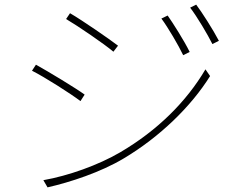

<svg xmlns="http://www.w3.org/2000/svg" viewBox="-20 -792 1040 828"><path d="M703 -725 676 -712C705 -673 750 -596 770 -554L798 -568C774 -617 725 -694 703 -725ZM826 -772 800 -759C830 -720 875 -644 896 -602L924 -616C899 -664 849 -742 826 -772ZM282 -735 265 -710C316 -680 429 -603 469 -569L489 -595C454 -622 334 -705 282 -735ZM167 -15 185 16C282 -6 414 -49 514 -109C670 -202 805 -334 886 -464L866 -493C784 -354 660 -230 498 -135C404 -80 275 -34 167 -15ZM135 -513 118 -487C172 -460 285 -388 327 -356L345 -384C310 -410 186 -485 135 -513Z"/></svg>

Font: Noto Sans CJK Thin
Style: Regular
Weight: 100
Designer: Ryoko NISHIZUKA (kana & ideographs); Paul D. Hunt (Latin, Greek & Cyrillic); Wenlong ZHANG (bopomofo); Sandoll Communica
Foundry: Adobe Systems Incorporated
Version: Version 1.000;PS 1;hotconv 1.0.78;makeotf.lib2.5.61930